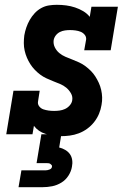

<svg xmlns="http://www.w3.org/2000/svg" viewBox="-20 -558 540 798"><path d="M232 8Q200 8 169.5 -1.5Q139 -11 121 -35L115 0H6L36 -181H145L138 -136Q136 -125 143 -116Q150 -107 160.5 -103.5Q171 -100 182 -98.5Q193 -97 205 -97Q216 -97 227.5 -98.5Q239 -100 250 -105Q261 -110 269.5 -119.5Q278 -129 280 -140Q283 -156 275 -170Q267 -184 255.5 -193.5Q244 -203 229.5 -209Q215 -215 201 -220.5Q187 -226 173 -232.5Q159 -239 147 -248Q135 -257 124.5 -268Q114 -279 106 -291.5Q98 -304 92 -318Q86 -332 82.5 -347.5Q79 -363 79 -379Q79 -395 81 -411Q84 -428 89.5 -444Q95 -460 103.5 -475Q112 -490 124 -503Q136 -516 151.5 -524.5Q167 -533 183.5 -535.5Q200 -538 216 -538Q236 -538 255 -535.5Q274 -533 292 -527Q310 -521 326 -511.5Q342 -502 353 -488L360 -530H470L440 -349H330L338 -394Q339 -405 332 -413.5Q325 -422 315 -426Q305 -430 293.5 -431.5Q282 -433 271 -433Q261 -433 250 -431.5Q239 -430 229 -425Q219 -420 212 -411Q205 -402 203 -391Q201 -375 208 -361Q215 -347 226.5 -337.5Q238 -328 252 -322Q266 -316 280.5 -310.5Q295 -305 309 -298.5Q323 -292 335 -283Q347 -274 357.5 -263.5Q368 -253 376 -240.5Q384 -228 390.5 -214Q397 -200 400.5 -184.5Q404 -169 404.5 -153.5Q405 -138 402 -122Q399 -103 391.5 -85Q384 -67 371.5 -51Q359 -35 342.5 -23Q326 -11 307.5 -4Q289 3 270 5.5Q251 8 232 8ZM57 220 69 150H169Q177 150 186 146.5Q195 143 196 135Q197 131 194.5 128Q192 125 189 123Q186 121 182 120.5Q178 120 174 120H132L152 0H235L226 55Q239 58 251 65Q263 72 270.5 82.5Q278 93 280 107Q282 121 279 135Q276 154 264.5 172Q253 190 235 201Q217 212 197 216Q177 220 157 220Z"/></svg>

Font: Iosevka Curly Slab XBdObl
Style: Regular
Weight: 800
Italic angle: -9°
Monospace: yes
Designer: Belleve Invis
Foundry: Belleve Invis
Version: Version 11.1.0; ttfautohint (v1.8.3)